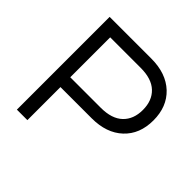

<svg xmlns="http://www.w3.org/2000/svg" viewBox="-170 -815 969 969"><g transform="rotate(45 314.0 -331.0)"><path d="M156 0H81V-662H379Q484 -662 546 -604Q607 -546 607 -449Q607 -351 545.5 -293.5Q484 -236 379 -236H156ZM156 -591V-306H374Q452 -306 492 -344Q532 -382 532 -448.5Q532 -515 492 -553Q452 -591 374 -591Z"/></g></svg>

Font: Questrial
Style: Regular
Weight: 400
Designer: Joe Prince
Foundry: Joe Prince
Version: Version 1.002